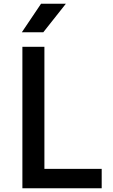

<svg xmlns="http://www.w3.org/2000/svg" viewBox="-20 -1009 605 1029"><path d="M333 -989 212 -836H97L200 -989ZM218 -104H525V0H100V-758H218Z"/></svg>

Font: Biryani DemiBold
Style: Regular
Weight: 600
Designer: Dan Reynolds and Mathieu Réguer
Foundry: Dan Reynolds and Mathieu Réguer
Version: Version 1.003;PS 001.003;hotconv 1.0.70;makeotf.lib2.5.58329